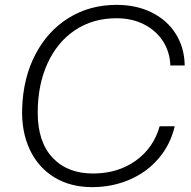

<svg xmlns="http://www.w3.org/2000/svg" viewBox="-20 -759 784 789"><path d="M71 -313Q75 -439 125.5 -535.5Q176 -632 262.5 -685.5Q349 -739 459 -739Q541 -739 604 -707.5Q667 -676 702.5 -619.5Q738 -563 739 -490H680Q678 -546 649.5 -590Q621 -634 571.5 -659Q522 -684 459 -684Q362 -684 289 -635.5Q216 -587 175.5 -499Q135 -411 135 -296Q135 -176 196 -111Q257 -46 362 -46Q464 -46 537.5 -98.5Q611 -151 636 -240H698Q680 -164 631.5 -107.5Q583 -51 512 -20.5Q441 10 359 10Q269 10 203 -30.5Q137 -71 102.5 -144Q68 -217 71 -313Z"/></svg>

Font: Mona Sans Light
Style: Italic
Weight: 300
Italic angle: -11.7°
Designer: Deni Anggara
Foundry: GitHub
Version: Version 2.000